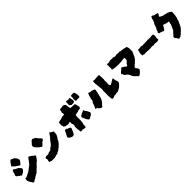

<svg xmlns="http://www.w3.org/2000/svg" viewBox="410 -2319 4031 4031"><g transform="rotate(-45 2426.0 -303.5)"><path d="M346 -489Q345 -485 343 -481Q341 -477 338 -475Q331 -463 322 -451.5Q313 -440 305 -428Q301 -422 295.5 -417Q290 -412 284 -407Q274 -399 263 -405Q250 -411 239 -420Q231 -427 222 -432.5Q213 -438 205 -443Q175 -459 151 -489Q149 -494 145.5 -496Q142 -498 137 -500Q133 -503 129.5 -506.5Q126 -510 124 -516Q124 -520 128 -523Q136 -534 144 -546.5Q152 -559 159 -572Q161 -574 162 -576Q163 -578 164 -580Q173 -587 179.5 -596Q186 -605 193 -613Q204 -626 220 -626Q228 -624 234.5 -619Q241 -614 248 -610Q262 -608 272.5 -602Q283 -596 292 -590Q296 -588 298.5 -584.5Q301 -581 304 -577Q312 -567 319.5 -556Q327 -545 336 -532Q337 -526 337 -520Q337 -514 338 -507Q343 -505 344 -500Q350 -494 346 -489ZM256 -330Q256 -320 253 -313Q250 -306 248 -298Q247 -294 244.5 -291Q242 -288 239 -285Q228 -275 216.5 -264.5Q205 -254 193 -243H179Q172 -239 167 -234Q162 -229 155 -224Q152 -223 148.5 -223Q145 -223 141 -223Q132 -226 132 -236Q132 -239 130 -242Q128 -245 126 -244Q125 -242 123 -244.5Q121 -247 120 -245Q114 -247 108 -250Q102 -253 98 -258Q94 -265 88.5 -268.5Q83 -272 76 -276Q72 -280 66.5 -282.5Q61 -285 55 -288Q51 -296 46.5 -305.5Q42 -315 45 -325Q47 -330 50 -334Q53 -338 56 -342Q58 -350 59.5 -357.5Q61 -365 62 -373Q64 -381 65.5 -389Q67 -397 70 -404Q75 -411 76.5 -418.5Q78 -426 82 -432Q98 -445 117 -439L130 -427Q136 -423 141.5 -418.5Q147 -414 154 -411Q158 -410 161.5 -408Q165 -406 168 -404Q180 -395 189 -394Q196 -393 201 -390Q206 -387 210 -382L213 -379Q218 -372 223.5 -365.5Q229 -359 235 -352Q240 -346 246 -340.5Q252 -335 256 -330ZM649 -304Q639 -293 630.5 -281Q622 -269 615 -256Q611 -247 606 -244Q599 -238 594 -230.5Q589 -223 583 -215Q578 -211 571.5 -208Q565 -205 558 -200Q543 -184 526.5 -168.5Q510 -153 496 -133Q490 -127 482 -121Q473 -117 467 -110.5Q461 -104 455 -98Q444 -85 430.5 -73Q417 -61 406 -47Q403 -44 400 -41.5Q397 -39 393 -36Q389 -37 386.5 -37Q384 -37 382 -37Q379 -37 375 -35Q368 -28 359 -22.5Q350 -17 342 -12Q340 -10 337.5 -9.5Q335 -9 331 -8Q325 6 305 13Q302 14 299.5 15Q297 16 294 18Q287 22 279 26.5Q271 31 263 36Q259 38 255 40Q251 42 246 45Q242 47 238.5 50Q235 53 230 55H214Q204 41 195 26Q186 11 176 -3Q168 -16 161.5 -29Q155 -42 150 -55Q146 -63 144.5 -71Q143 -79 146 -86Q149 -96 149 -105.5Q149 -115 152 -124Q152 -128 156 -132Q162 -131 167.5 -130.5Q173 -130 178 -129Q195 -132 212 -141Q223 -148 235 -155Q247 -162 260 -166Q280 -174 297 -185Q302 -189 306 -192Q310 -195 314 -199Q336 -218 360 -233Q364 -235 366.5 -237.5Q369 -240 373 -243Q379 -248 384.5 -252Q390 -256 396 -260Q417 -273 428 -291Q430 -297 436 -301Q444 -312 453 -322.5Q462 -333 469 -344Q477 -357 486 -369Q495 -381 505 -393Q508 -398 512.5 -400Q517 -402 522 -404Q527 -401 534 -400Q544 -396 553.5 -390.5Q563 -385 572 -377Q582 -369 592 -362Q602 -355 611 -344Q615 -339 621 -335Q627 -331 636 -331Q640 -331 642 -324Z M994 -459Q990 -452 986.5 -446Q983 -440 978 -432Q974 -431 969 -429.5Q964 -428 958 -425Q948 -418 938.5 -409.5Q929 -401 921 -390Q904 -365 878 -352Q875 -351 872 -351Q869 -351 865 -352Q862 -354 858 -362Q857 -363 855.5 -364.5Q854 -366 853 -366Q843 -369 836 -374.5Q829 -380 822 -386Q809 -399 794 -411Q782 -421 772.5 -433Q763 -445 752 -455Q747 -466 743 -473.5Q739 -481 735 -488Q736 -492 737.5 -497Q739 -502 739 -506Q739 -517 744 -526Q749 -535 756 -542Q765 -550 773.5 -558.5Q782 -567 790 -574Q792 -582 792 -588Q803 -593 810 -597Q814 -599 817.5 -602Q821 -605 824 -606Q828 -608 832 -610Q836 -612 839 -613Q848 -609 856.5 -604.5Q865 -600 873 -597Q881 -593 887.5 -588Q894 -583 902 -581Q905 -580 907.5 -577.5Q910 -575 913 -573Q915 -570 917.5 -567.5Q920 -565 921 -562Q936 -530 965 -507Q973 -500 980 -491.5Q987 -483 994 -475ZM1275 -392Q1274 -389 1272.5 -386Q1271 -383 1269 -379Q1270 -375 1271 -371Q1272 -367 1272 -362Q1271 -359 1270 -355Q1269 -351 1267 -346Q1268 -343 1268.5 -339Q1269 -335 1270 -330Q1266 -322 1262 -313.5Q1258 -305 1256 -297Q1245 -279 1235 -260.5Q1225 -242 1210 -228Q1206 -218 1202 -208Q1198 -198 1193 -187Q1190 -183 1186 -178Q1182 -173 1177 -168Q1175 -164 1172 -161.5Q1169 -159 1167 -155Q1163 -148 1157 -142Q1151 -136 1144 -130Q1134 -122 1125 -113.5Q1116 -105 1112 -94Q1106 -92 1100.5 -90Q1095 -88 1090 -86Q1058 -50 1016 -39Q1007 -32 1003 -29Q999 -26 991 -18L983 -15Q982 -17 979.5 -16Q977 -15 975 -16H976Q969 -21 966 -21Q963 -21 954 -16H955Q950 -16 945.5 -13.5Q941 -11 936 -9Q932 -8 927 -6.5Q922 -5 917 -3Q905 1 892.5 2.5Q880 4 868 1Q858 2 847.5 1.5Q837 1 828 3Q818 5 810.5 3Q803 1 795 -3Q791 -7 786 -8Q779 -10 772 -10.5Q765 -11 758 -13Q754 -19 754 -20Q753 -30 753 -40Q753 -50 756 -60Q758 -65 759 -68.5Q760 -72 761 -76Q762 -82 761.5 -84Q761 -86 762 -92Q760 -94 759 -101Q758 -108 756 -110Q755 -113 754.5 -119.5Q754 -126 755 -129Q758 -132 761 -135.5Q764 -139 768 -140Q773 -142 777.5 -144Q782 -146 786 -148Q810 -154 833 -147Q838 -150 843.5 -149Q849 -148 853 -151Q858 -153 868 -155Q876 -157 881 -160.5Q886 -164 891 -169Q892 -171 893.5 -171.5Q895 -172 897 -173Q899 -171 902 -169.5Q905 -168 908 -166Q913 -168 917 -170.5Q921 -173 925 -174Q930 -176 935 -176.5Q940 -177 944 -178Q953 -189 957.5 -194Q962 -199 967.5 -203.5Q973 -208 984 -215Q991 -220 998.5 -224.5Q1006 -229 1012 -233Q1030 -247 1044.5 -264.5Q1059 -282 1071 -302Q1077 -312 1084 -321.5Q1091 -331 1100 -339Q1117 -354 1130 -371Q1143 -388 1155 -407Q1164 -418 1170.5 -429.5Q1177 -441 1184 -452Q1185 -454 1187 -455Q1189 -456 1190 -457Q1195 -454 1199 -450Q1203 -446 1208 -443Q1219 -436 1230 -428Q1241 -420 1254 -415Q1260 -413 1265.5 -409Q1271 -405 1275 -399Z M2087 -531Q2080 -530 2073.5 -529.5Q2067 -529 2059 -528Q2047 -542 2047 -558V-598Q2049 -605 2051.5 -611.5Q2054 -618 2055 -624Q2054 -627 2054.5 -629.5Q2055 -632 2054 -634Q2050 -650 2053 -669Q2056 -681 2065 -682Q2070 -683 2075.5 -683.5Q2081 -684 2087 -684Q2092 -684 2096.5 -683.5Q2101 -683 2106 -684Q2110 -684 2114.5 -685.5Q2119 -687 2123 -688Q2129 -686 2135 -684.5Q2141 -683 2148 -681Q2151 -677 2153 -675Q2155 -665 2158.5 -654.5Q2162 -644 2166 -634Q2167 -630 2168 -625Q2169 -620 2168 -615Q2168 -595 2175 -580Q2174 -575 2172.5 -569.5Q2171 -564 2170 -558Q2169 -553 2169 -547.5Q2169 -542 2168 -537Q2164 -536 2162 -534Q2160 -532 2157 -531ZM2022 -572Q2023 -559 2015 -546Q2011 -542 2007.5 -539.5Q2004 -537 1998 -538H1991Q1989 -537 1988 -536.5Q1987 -536 1985 -535Q1978 -533 1971.5 -534.5Q1965 -536 1957 -532Q1951 -534 1945 -534Q1939 -534 1932 -532Q1928 -536 1923.5 -539Q1919 -542 1914 -546Q1910 -550 1904 -552.5Q1898 -555 1893 -559Q1892 -567 1891 -574Q1890 -581 1888 -589Q1890 -592 1891.5 -596Q1893 -600 1894 -604Q1893 -611 1892 -618Q1891 -625 1892 -633Q1893 -635 1892 -638.5Q1891 -642 1891 -645Q1890 -654 1894 -660Q1900 -670 1910 -669Q1915 -669 1918.5 -668.5Q1922 -668 1925 -667Q1933 -666 1940.5 -664Q1948 -662 1955 -660Q1966 -662 1977.5 -664.5Q1989 -667 2001 -668Q2004 -669 2007.5 -666.5Q2011 -664 2011 -661Q2010 -653 2012 -645Q2014 -637 2015 -629Q2015 -622 2017 -615Q2019 -608 2020 -600Q2021 -593 2021.5 -586Q2022 -579 2022 -572ZM2021 -396Q2016 -368 1997 -357Q1986 -353 1974.5 -353.5Q1963 -354 1951 -353L1921 -338Q1902 -338 1883.5 -335Q1865 -332 1847 -324Q1840 -321 1840 -313Q1839 -303 1837.5 -294.5Q1836 -286 1836 -276Q1835 -263 1834.5 -249Q1834 -235 1834 -221Q1836 -213 1835.5 -206Q1835 -199 1836 -191Q1837 -182 1836.5 -173Q1836 -164 1833 -155Q1830 -143 1832 -131Q1834 -119 1829 -108Q1823 -97 1822 -85Q1821 -73 1817 -62Q1816 -56 1816.5 -50Q1817 -44 1818 -37Q1817 -27 1813 -18.5Q1809 -10 1815 1Q1806 7 1802 7Q1794 9 1784.5 8.5Q1775 8 1766 6Q1757 4 1748 1Q1739 -2 1730 -5Q1726 -4 1721.5 -2.5Q1717 -1 1712 0Q1709 0 1705.5 0.5Q1702 1 1699 0Q1692 -2 1685.5 -1Q1679 0 1673 0Q1672 -2 1670.5 -3Q1669 -4 1670 -6Q1671 -20 1667 -34.5Q1663 -49 1664 -64Q1658 -75 1658 -86Q1658 -97 1658 -107Q1658 -119 1658.5 -131Q1659 -143 1656 -153Q1658 -164 1662.5 -172Q1667 -180 1668 -190Q1668 -201 1667.5 -210.5Q1667 -220 1665 -230Q1662 -235 1658.5 -241Q1655 -247 1653 -251Q1651 -264 1653 -276Q1655 -288 1656 -299Q1655 -301 1655 -303Q1655 -305 1653 -306Q1651 -311 1643 -309Q1633 -306 1622 -302.5Q1611 -299 1600 -296Q1584 -300 1569 -297Q1565 -299 1559.5 -301Q1554 -303 1549 -306Q1544 -306 1538 -306Q1532 -306 1527 -307Q1526 -308 1524 -308Q1522 -308 1520 -309Q1516 -313 1511.5 -316.5Q1507 -320 1502 -321Q1489 -324 1487 -339Q1486 -342 1486 -345Q1486 -348 1486 -351Q1486 -364 1478 -375Q1476 -377 1472 -385Q1474 -394 1476 -403Q1478 -412 1480 -422Q1480 -426 1477 -435Q1473 -449 1485 -461Q1487 -462 1488 -463Q1489 -464 1491 -465Q1499 -467 1507 -469.5Q1515 -472 1523 -473Q1541 -474 1558 -479Q1575 -484 1591 -490Q1595 -492 1599.5 -493.5Q1604 -495 1608 -497Q1625 -499 1642.5 -499.5Q1660 -500 1677 -504Q1677 -504 1679 -506Q1679 -524 1678 -533.5Q1677 -543 1671 -562Q1672 -564 1672 -566.5Q1672 -569 1673 -570Q1684 -593 1683 -616Q1682 -620 1683.5 -622Q1685 -624 1687 -627L1689 -631L1691 -634Q1693 -637 1693.5 -637.5Q1694 -638 1695 -639Q1705 -644 1713 -643Q1721 -642 1729 -641Q1743 -644 1757 -647.5Q1771 -651 1787 -652Q1792 -651 1797.5 -649.5Q1803 -648 1810 -646Q1819 -640 1828 -633.5Q1837 -627 1845 -621Q1848 -616 1848.5 -612.5Q1849 -609 1849 -605Q1849 -601 1848.5 -597.5Q1848 -594 1849 -590Q1853 -578 1853 -561Q1852 -549 1855.5 -537.5Q1859 -526 1863 -515Q1867 -505 1880 -503Q1883 -503 1886 -502.5Q1889 -502 1892 -503Q1906 -504 1920 -503.5Q1934 -503 1947 -500Q1957 -499 1967 -499Q1977 -499 1986 -499Q1988 -498 1989.5 -496.5Q1991 -495 1992 -493Q2005 -472 2008 -445Q2010 -432 2012.5 -420Q2015 -408 2021 -396ZM2098 -153Q2100 -141 2094 -131Q2087 -119 2078.5 -109Q2070 -99 2057 -91Q2053 -90 2048.5 -89.5Q2044 -89 2040 -84Q2039 -82 2036 -79Q2033 -76 2031 -74Q2027 -74 2023.5 -73Q2020 -72 2016 -72Q2014 -70 2011.5 -66.5Q2009 -63 2007 -60Q1990 -53 1975 -59Q1974 -60 1972.5 -61Q1971 -62 1969 -63Q1964 -70 1959.5 -78.5Q1955 -87 1947 -92Q1943 -94 1942 -98Q1939 -106 1935 -114.5Q1931 -123 1926 -131Q1922 -138 1919.5 -146Q1917 -154 1914 -161Q1912 -167 1909.5 -173Q1907 -179 1902 -184Q1891 -200 1903 -214Q1906 -216 1906 -220Q1906 -224 1909 -228Q1924 -236 1939 -244Q1954 -252 1970 -260Q1991 -271 2017 -281Q2019 -282 2022 -281.5Q2025 -281 2028 -281Q2033 -277 2033 -270.5Q2033 -264 2034 -259Q2034 -258 2035 -256.5Q2036 -255 2037 -253Q2042 -246 2047 -239Q2052 -232 2057 -227Q2067 -217 2071 -206Q2076 -195 2082 -184Q2088 -173 2092 -162Q2094 -158 2098 -153ZM1584 -200Q1584 -198 1583.5 -195Q1583 -192 1583 -190Q1580 -180 1577 -169Q1574 -158 1568 -148Q1564 -142 1561 -135Q1558 -128 1555 -121Q1554 -117 1552.5 -113.5Q1551 -110 1549 -108Q1544 -101 1541 -93.5Q1538 -86 1534 -78Q1521 -51 1494 -51Q1490 -50 1485.5 -50.5Q1481 -51 1477 -51Q1463 -51 1450 -59Q1449 -61 1444 -62Q1440 -64 1436 -67.5Q1432 -71 1427 -72Q1423 -75 1418 -76.5Q1413 -78 1408 -79Q1401 -88 1396 -97.5Q1391 -107 1387 -118Q1391 -132 1399 -146Q1407 -162 1416 -178Q1425 -194 1433 -209Q1435 -213 1437 -217Q1439 -221 1440 -225Q1441 -233 1445 -239.5Q1449 -246 1451 -253Q1459 -261 1466 -259L1501 -252Q1501 -252 1507 -248Q1512 -244 1517.5 -240.5Q1523 -237 1530 -236Q1537 -234 1543 -231Q1549 -228 1555 -225Q1567 -222 1577 -215Q1584 -210 1584 -200Z M2967 -170Q2961 -159 2953.5 -148.5Q2946 -138 2937 -130Q2931 -125 2926 -119.5Q2921 -114 2916 -108Q2903 -94 2888 -83Q2873 -72 2856 -66Q2846 -62 2835.5 -56Q2825 -50 2814 -45Q2804 -44 2793 -45Q2782 -46 2771 -44Q2768 -43 2764.5 -43Q2761 -43 2757 -41Q2748 -35 2738 -35.5Q2728 -36 2718 -36Q2712 -36 2705.5 -35Q2699 -34 2694 -31Q2682 -24 2669 -20.5Q2656 -17 2642 -14Q2627 -17 2621 -30Q2618 -33 2618 -38Q2618 -50 2617 -62.5Q2616 -75 2611 -87Q2611 -95 2610.5 -101.5Q2610 -108 2610 -114Q2610 -134 2610.5 -155Q2611 -176 2611 -197Q2611 -209 2611 -221.5Q2611 -234 2610 -247Q2610 -261 2610.5 -274.5Q2611 -288 2615 -301Q2620 -323 2614 -344Q2611 -353 2610.5 -362.5Q2610 -372 2610 -382Q2610 -394 2609 -405.5Q2608 -417 2606 -429Q2604 -434 2603.5 -438.5Q2603 -443 2603 -447Q2603 -452 2604 -456Q2605 -460 2603 -463Q2596 -484 2597 -505.5Q2598 -527 2598 -549Q2598 -551 2598.5 -552.5Q2599 -554 2599 -557Q2601 -559 2602 -561Q2603 -563 2604 -565Q2615 -576 2627 -570Q2636 -567 2645 -566Q2654 -565 2664 -568Q2670 -570 2677 -568Q2684 -566 2691 -570Q2697 -569 2703.5 -570.5Q2710 -572 2717 -572Q2724 -572 2731 -572.5Q2738 -573 2745 -573H2772Q2777 -573 2781 -568.5Q2785 -564 2785 -557Q2786 -542 2786 -527Q2786 -512 2787 -498Q2788 -488 2789.5 -479Q2791 -470 2787 -460Q2786 -458 2787 -454.5Q2788 -451 2788 -448Q2792 -442 2790 -437Q2788 -432 2787.5 -426Q2787 -420 2786 -414Q2785 -410 2784 -405Q2783 -400 2782 -396L2785 -365V-337Q2786 -330 2784 -322Q2782 -314 2780 -306Q2782 -296 2784 -286Q2786 -276 2788 -265Q2791 -261 2798 -254Q2800 -253 2802 -251Q2804 -249 2807 -247Q2809 -248 2811.5 -249.5Q2814 -251 2816 -252Q2820 -254 2823 -257Q2826 -260 2830 -261Q2842 -266 2853 -270.5Q2864 -275 2872 -286Q2886 -290 2897 -299Q2908 -308 2921 -314Q2929 -318 2936 -313Q2943 -308 2944 -298V-286Q2945 -279 2944.5 -272.5Q2944 -266 2944 -258L2963 -214Q2964 -203 2965 -192Q2966 -181 2967 -170ZM2508 -408Q2508 -403 2508 -398.5Q2508 -394 2507 -389Q2502 -362 2498 -335Q2494 -308 2485 -282Q2481 -270 2478 -255Q2475 -242 2473 -228.5Q2471 -215 2466 -202Q2462 -189 2456.5 -177Q2451 -165 2443 -154Q2438 -147 2433 -138Q2428 -129 2422 -120Q2400 -103 2384 -81Q2377 -71 2369.5 -63Q2362 -55 2355 -47Q2345 -43 2339 -46L2317 -53Q2308 -61 2299 -69Q2290 -77 2280 -85Q2273 -92 2270.5 -96Q2268 -100 2266 -115Q2258 -117 2250 -114.5Q2242 -112 2234 -110Q2226 -114 2228 -122Q2230 -125 2230.5 -128Q2231 -131 2232 -133Q2238 -146 2241.5 -159Q2245 -172 2254 -183Q2256 -185 2256 -186.5Q2256 -188 2257 -190Q2261 -210 2268.5 -227Q2276 -244 2282 -262Q2285 -265 2287 -267Q2289 -269 2292 -270Q2299 -275 2303 -281.5Q2307 -288 2305 -297Q2304 -306 2307 -314.5Q2310 -323 2310 -331Q2310 -347 2318 -365Q2320 -371 2321.5 -376.5Q2323 -382 2324 -388Q2327 -408 2335 -425Q2343 -442 2351 -460Q2358 -470 2368 -463Q2370 -462 2373 -459Q2378 -453 2383.5 -451Q2389 -449 2396 -448Q2407 -448 2418.5 -447Q2430 -446 2441 -446Q2446 -443 2448.5 -441Q2451 -439 2454 -437H2469Q2477 -433 2486.5 -428.5Q2496 -424 2506 -419Q2507 -416 2507.5 -413.5Q2508 -411 2508 -408Z M3627 -422Q3612 -395 3599.5 -366.5Q3587 -338 3574 -309Q3570 -303 3564.5 -297.5Q3559 -292 3557 -284Q3556 -281 3554 -278Q3552 -275 3550 -273Q3537 -263 3528.5 -251.5Q3520 -240 3507 -231Q3502 -228 3498 -221.5Q3494 -215 3488 -209Q3485 -208 3480.5 -206Q3476 -204 3471 -202Q3463 -189 3450.5 -179.5Q3438 -170 3427 -158Q3420 -139 3431 -120Q3436 -113 3444 -109.5Q3452 -106 3455 -98Q3458 -94 3458 -90Q3458 -86 3458 -83Q3459 -75 3463.5 -70.5Q3468 -66 3475 -63Q3475 -58 3471 -56Q3467 -54 3465 -51Q3462 -47 3459 -42.5Q3456 -38 3453 -33Q3451 -30 3448.5 -26Q3446 -22 3444 -20Q3430 -4 3414.5 10.5Q3399 25 3379 35Q3369 40 3355 37Q3354 36 3352 34Q3350 32 3348 31Q3341 19 3327 8Q3313 -3 3301.5 -15.5Q3290 -28 3278 -41Q3271 -49 3265.5 -58Q3260 -67 3255 -75Q3254 -80 3253.5 -84Q3253 -88 3251 -92Q3250 -96 3248.5 -99.5Q3247 -103 3245 -105Q3235 -114 3231 -127Q3227 -140 3217 -151Q3213 -153 3208.5 -157Q3204 -161 3199 -163Q3183 -172 3171.5 -184.5Q3160 -197 3149 -210V-232Q3145 -236 3140 -238.5Q3135 -241 3130 -244Q3126 -252 3129 -259Q3132 -266 3136 -271Q3142 -279 3149 -285.5Q3156 -292 3163 -298Q3172 -303 3179 -309Q3186 -315 3192 -322Q3198 -329 3205 -335Q3212 -341 3220 -345Q3224 -347 3229 -348.5Q3234 -350 3240 -347Q3249 -339 3256 -328Q3261 -327 3265 -327Q3269 -327 3273 -325Q3281 -321 3285.5 -313.5Q3290 -306 3300 -301Q3308 -298 3315 -292Q3322 -286 3331 -285Q3335 -288 3338 -290.5Q3341 -293 3345 -297Q3348 -306 3354 -319Q3356 -324 3359.5 -329Q3363 -334 3367 -339L3387 -350Q3399 -363 3413 -382Q3413 -390 3413 -398.5Q3413 -407 3414 -415L3416 -430Q3415 -434 3413.5 -440.5Q3412 -447 3404 -451Q3399 -450 3393 -450Q3387 -450 3381 -448Q3375 -448 3369 -448.5Q3363 -449 3356 -447Q3344 -445 3332 -443.5Q3320 -442 3308 -440Q3295 -438 3282.5 -438Q3270 -438 3256 -437Q3249 -437 3242.5 -438Q3236 -439 3229 -437Q3212 -433 3194 -439Q3191 -440 3187.5 -440.5Q3184 -441 3182 -442Q3172 -442 3164 -437.5Q3156 -433 3146 -437Q3144 -439 3141 -441Q3138 -443 3134 -444Q3127 -443 3118 -442.5Q3109 -442 3101 -447L3070 -451Q3069 -452 3066.5 -453Q3064 -454 3062 -455Q3061 -457 3059 -459.5Q3057 -462 3055 -465Q3056 -472 3057.5 -479.5Q3059 -487 3059 -494Q3059 -503 3058.5 -511.5Q3058 -520 3057 -529Q3057 -537 3056.5 -545.5Q3056 -554 3055 -562Q3057 -565 3059 -568.5Q3061 -572 3063 -576L3053 -592Q3053 -598 3056 -602Q3059 -606 3061 -610Q3063 -614 3069 -614Q3080 -615 3089 -611Q3089 -611 3089.5 -610.5Q3090 -610 3094 -608Q3096 -607 3098 -607.5Q3100 -608 3101 -607Q3106 -611 3113 -613Q3120 -614 3126.5 -614.5Q3133 -615 3140 -616Q3146 -618 3152 -619Q3158 -620 3163 -624H3191Q3199 -620 3208.5 -620Q3218 -620 3228 -621Q3232 -621 3236.5 -621.5Q3241 -622 3245 -622Q3250 -622 3255.5 -621.5Q3261 -621 3266 -621Q3268 -619 3269 -616.5Q3270 -614 3271 -612Q3282 -613 3292 -610Q3302 -607 3312 -605Q3316 -609 3320.5 -611.5Q3325 -614 3329 -618L3360 -614Q3367 -614 3373.5 -614.5Q3380 -615 3387 -614L3402 -613Q3402 -612 3404 -611Q3406 -610 3407 -610Q3412 -611 3416 -612Q3420 -613 3424 -613Q3429 -614 3434.5 -614Q3440 -614 3444 -614Q3449 -611 3453 -608Q3457 -605 3461 -603Q3468 -601 3474 -603Q3480 -605 3486 -603Q3492 -600 3498 -599.5Q3504 -599 3511 -600Q3517 -600 3523 -598Q3529 -596 3534 -595Q3538 -594 3542.5 -593.5Q3547 -593 3551 -592Q3557 -589 3563.5 -586Q3570 -583 3577 -584Q3584 -584 3592 -582Q3600 -580 3607 -578Q3612 -574 3613 -569Q3614 -564 3615 -559Q3616 -555 3618.5 -552Q3621 -549 3621 -547Q3627 -526 3627.5 -506.5Q3628 -487 3627 -468Q3626 -457 3626.5 -445.5Q3627 -434 3627 -422Z M4195 -319Q4194 -306 4190 -294.5Q4186 -283 4185 -269Q4184 -254 4187 -241Q4190 -228 4188 -214Q4174 -207 4163 -205Q4152 -203 4135 -201Q4128 -200 4118.5 -202.5Q4109 -205 4098 -206Q4094 -206 4088 -207.5Q4082 -209 4073 -209Q4066 -209 4059.5 -205.5Q4053 -202 4046 -202Q4035 -202 4025 -203.5Q4015 -205 4011 -206Q4008 -206 3998.5 -207Q3989 -208 3980 -208Q3966 -208 3953.5 -206.5Q3941 -205 3935 -204Q3930 -203 3922.5 -203.5Q3915 -204 3910 -204Q3904 -203 3891.5 -203.5Q3879 -204 3867 -205.5Q3855 -207 3850 -208Q3846 -209 3843.5 -208.5Q3841 -208 3837 -207Q3831 -205 3823.5 -207Q3816 -209 3808 -209Q3798 -210 3786.5 -206.5Q3775 -203 3766 -206Q3755 -210 3742.5 -212Q3730 -214 3716 -217Q3714 -234 3713.5 -253Q3713 -272 3714 -289Q3715 -295 3719.5 -306.5Q3724 -318 3725 -324Q3727 -332 3728.5 -344.5Q3730 -357 3734 -365Q3742 -370 3749 -368Q3756 -366 3766 -366Q3773 -365 3781.5 -368Q3790 -371 3797 -369Q3802 -368 3806 -368Q3810 -368 3814 -369Q3819 -371 3822.5 -374Q3826 -377 3829 -376Q3835 -375 3846 -368Q3857 -361 3863 -362Q3870 -364 3888 -366Q3906 -368 3913 -366Q3918 -365 3930.5 -366.5Q3943 -368 3954 -369Q3961 -370 3969 -368Q3977 -366 3986 -367Q3997 -367 4007 -369Q4017 -371 4021 -375Q4026 -374 4036 -370.5Q4046 -367 4059 -365Q4063 -365 4067 -366.5Q4071 -368 4074 -368H4102Q4115 -368 4124.5 -370.5Q4134 -373 4141 -374Q4147 -374 4156 -371.5Q4165 -369 4174 -373Q4179 -369 4183 -367Q4187 -365 4191 -363Q4194 -350 4193 -340.5Q4192 -331 4195 -319Z M4805 -414Q4803 -399 4803 -394.5Q4803 -390 4804 -379Q4803 -372 4802 -365.5Q4801 -359 4801 -352Q4800 -343 4798.5 -334.5Q4797 -326 4795 -316Q4792 -307 4791.5 -297.5Q4791 -288 4788 -277Q4787 -276 4788 -273Q4789 -270 4790 -268Q4789 -261 4784 -258Q4779 -255 4776 -250Q4774 -237 4770.5 -225Q4767 -213 4765 -201Q4761 -191 4757.5 -181Q4754 -171 4748 -162Q4743 -155 4739.5 -146.5Q4736 -138 4733 -129Q4727 -111 4716.5 -95Q4706 -79 4698 -62Q4691 -55 4685 -47Q4679 -39 4672 -32Q4670 -30 4667 -27.5Q4664 -25 4662 -23Q4659 -16 4653 -11.5Q4647 -7 4642 -2Q4636 3 4630.5 7.5Q4625 12 4619 17Q4615 21 4612.5 27.5Q4610 34 4602 36Q4600 36 4599 39Q4598 42 4596 44Q4592 45 4588 46Q4584 47 4580 48Q4578 52 4576 55Q4574 58 4572 62Q4562 71 4549.5 72Q4537 73 4526 81Q4521 79 4516 78Q4511 77 4506 76Q4502 66 4495 56Q4491 51 4488 46.5Q4485 42 4484 36Q4477 27 4470 19.5Q4463 12 4454 6Q4454 1 4454.5 -3.5Q4455 -8 4455 -12Q4454 -15 4453 -19Q4452 -23 4451 -26Q4461 -46 4478 -60Q4487 -66 4495 -77Q4500 -85 4506.5 -92.5Q4513 -100 4520 -107Q4525 -112 4530 -116.5Q4535 -121 4539 -125Q4551 -137 4556 -150Q4558 -155 4558.5 -160.5Q4559 -166 4561 -171Q4563 -176 4566 -179.5Q4569 -183 4572 -187Q4574 -193 4577 -200Q4580 -207 4582 -213Q4583 -215 4584 -218.5Q4585 -222 4587 -224Q4604 -251 4604 -284Q4604 -291 4605 -293Q4607 -298 4609.5 -302.5Q4612 -307 4613 -311Q4614 -317 4613 -322.5Q4612 -328 4606 -332Q4597 -331 4587.5 -333.5Q4578 -336 4569 -331Q4559 -336 4550 -340Q4541 -344 4530 -345Q4521 -347 4515 -351Q4507 -356 4498 -358Q4489 -360 4481 -361Q4478 -362 4474 -360Q4471 -359 4469.5 -355.5Q4468 -352 4467 -350Q4463 -337 4456.5 -327Q4450 -317 4443 -307Q4436 -297 4430 -287.5Q4424 -278 4416 -268Q4412 -267 4408 -264.5Q4404 -262 4399 -260Q4391 -261 4385 -266.5Q4379 -272 4370 -277Q4369 -277 4365 -278Q4361 -279 4358 -279Q4348 -281 4339.5 -283.5Q4331 -286 4323 -291Q4322 -293 4321 -293Q4320 -293 4318 -294Q4314 -294 4310 -293.5Q4306 -293 4301 -293L4283 -317L4284 -316V-328Q4287 -333 4289.5 -337.5Q4292 -342 4296 -347Q4306 -362 4306 -377Q4307 -384 4310 -390Q4313 -396 4316 -401Q4321 -408 4326 -415Q4331 -422 4336 -429Q4337 -434 4337.5 -439Q4338 -444 4339 -448Q4341 -455 4342.5 -461.5Q4344 -468 4347 -473Q4353 -481 4356 -490.5Q4359 -500 4361 -509Q4373 -523 4381 -537Q4389 -551 4391 -568Q4391 -573 4396 -581Q4398 -586 4400 -592.5Q4402 -599 4403 -605Q4406 -621 4412 -635Q4418 -649 4429 -662L4439 -666Q4445 -666 4446 -665Q4452 -661 4458 -658.5Q4464 -656 4469 -651Q4475 -647 4481 -644.5Q4487 -642 4492 -638Q4498 -634 4505 -633.5Q4512 -633 4519 -634H4527Q4538 -630 4547 -626Q4556 -622 4565 -619Q4576 -614 4574 -603Q4573 -598 4570.5 -592Q4568 -586 4566 -580Q4562 -577 4559 -574Q4556 -571 4551 -568Q4547 -561 4544.5 -555Q4542 -549 4543 -541Q4545 -536 4548 -535Q4558 -529 4568.5 -522.5Q4579 -516 4590 -511Q4597 -507 4604 -504.5Q4611 -502 4619 -501Q4637 -500 4654.5 -495Q4672 -490 4689 -485Q4693 -484 4695.5 -483Q4698 -482 4702 -482Q4720 -480 4736 -471Q4744 -467 4751.5 -464.5Q4759 -462 4766 -460Q4775 -451 4782 -444Q4789 -437 4798 -435Q4808 -424 4805 -414Z"/></g></svg>

Font: Daruma Drop One
Style: Regular
Weight: 400
Designer: Maniackers Design
Version: Version 1.000